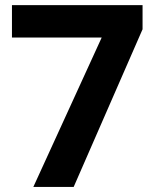

<svg xmlns="http://www.w3.org/2000/svg" viewBox="-20 -733 611 753"><path d="M26.9 -585.9V-712.9H539.1V-618.2L269 0H110.8L378.9 -585.9Z"/></svg>

Font: Open Sans Hebrew
Style: Bold
Weight: 700
Foundry: Ascender Corporation, Yanek Iontef
Version: Version 2.001;PS 002.001;hotconv 1.0.70;makeotf.lib2.5.58329